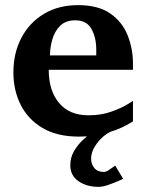

<svg xmlns="http://www.w3.org/2000/svg" viewBox="-20 -520 569 748"><path d="M460 176.8Q460 176.8 442.4 184.6Q424.8 192.4 402.3 200.2Q379.9 208 364.7 208Q317.4 208 285.6 185.8Q253.9 163.6 253.9 124Q253.9 94.2 267.8 69.8Q281.7 45.4 300.8 27.3Q319.8 9.3 335 -1L413.1 -8.3Q380.9 7.3 357.9 38.1Q335 68.8 335 98.1Q335 119.6 347.7 134.8Q360.4 149.9 384.8 149.9Q394.5 149.9 409.4 138.9Q424.3 127.9 428.7 125ZM287.1 12.2Q202.1 12.2 145.5 -21.5Q88.9 -55.2 60.5 -111.8Q32.2 -168.5 32.2 -237.8Q32.2 -313.5 63.5 -372.8Q94.7 -432.1 151.4 -466.1Q208 -500 284.2 -500Q362.8 -500 409.7 -467.3Q456.5 -434.6 477.3 -382.3Q498 -330.1 498 -272Q498 -266.1 498 -260Q498 -253.9 498 -248H169.9Q169.9 -166.5 210.2 -118.7Q250.5 -70.8 324.2 -70.8Q374.5 -70.8 413.8 -85Q453.1 -99.1 475.6 -113Q498 -127 498 -127V-46.9Q498 -46.9 471.7 -32Q445.3 -17.1 397.9 -2.4Q350.6 12.2 287.1 12.2ZM174.8 -304.2H355V-326.2Q355 -374 336.2 -407.5Q317.4 -440.9 272.9 -440.9Q236.3 -440.9 214.8 -419.9Q193.4 -398.9 184.1 -367.4Q174.8 -335.9 174.8 -304.2Z"/></svg>

Font: Charis
Style: Bold
Weight: 700
Designer: Walt Agee, Miriam Martin, Annie Olsen, Victor Gaultney, Lorna Priest, Alan Ward, Bob Hallissy, Martin Hosken, Sharon Cor
Foundry: SIL Global
Version: Version 7.000